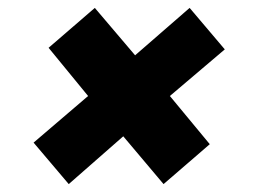

<svg xmlns="http://www.w3.org/2000/svg" viewBox="-20 -566 640 486"><path d="M154 -100 65 -205 203 -323 103 -445 220 -546 322 -426 460 -546 549 -441 410 -323 511 -201 394 -100 292 -221Z"/></svg>

Font: JetBrains Mono NL ExtraBold
Style: Italic
Weight: 800
Italic angle: -9°
Monospace: yes
Designer: Philipp Nurullin, Konstantin Bulenkov
Foundry: JetBrains
Version: Version 2.305; ttfautohint (v1.8.4.7-5d5b)